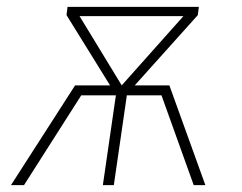

<svg xmlns="http://www.w3.org/2000/svg" viewBox="-20 -540 705 560"><path d="M474 -291 579 0H545L451 -262H350L312 0H280L318 -262H217L50 0H12L199 -291H301L174 -496L177 -520H560L557 -496L373 -291ZM212 -493 335 -291 515 -493Z"/></svg>

Font: Fira Sans UltraLight
Style: Italic
Weight: 200
Italic angle: -8°
Designer: Carrois Corporate & Edenspiekermann AG
Foundry: Carrois Corporate GbR & Edenspiekermann AG
Version: Version 4.203;PS 004.203;hotconv 1.0.88;makeotf.lib2.5.64775